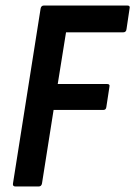

<svg xmlns="http://www.w3.org/2000/svg" viewBox="-20 -675 490 695"><path d="M36 0Q25 0 27 -11L127 -644Q129 -655 139 -655H441Q452 -655 449 -644L438 -570Q437 -558 426 -558H219L189 -371H367Q379 -371 376 -360L365 -288Q364 -277 354 -277H174L132 -11Q130 0 120 0Z"/></svg>

Font: Sofia Sans Condensed
Style: Bold Italic
Weight: 700
Italic angle: -9°
Version: Version 4.100